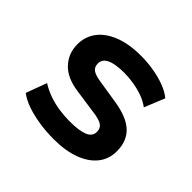

<svg xmlns="http://www.w3.org/2000/svg" viewBox="-129 -665 828 828"><g transform="rotate(45 285.0 -250.5)"><path d="M288 10Q242 10 199.5 3.5Q157 -3 121.5 -15Q86 -27 61 -46L96 -141Q123 -124 154.5 -113Q186 -102 219 -97.5Q252 -93 282 -93Q339 -93 368 -105Q397 -117 397 -144Q397 -167 381 -177.5Q365 -188 328 -193L216 -209Q142 -219 106 -258Q70 -297 70 -352Q70 -398 96 -433.5Q122 -469 173.5 -490Q225 -511 301 -511Q339 -511 377.5 -504.5Q416 -498 449 -485.5Q482 -473 503 -455L465 -362Q444 -378 416.5 -388Q389 -398 359 -403Q329 -408 301 -408Q246 -408 218.5 -395Q191 -382 191 -356Q191 -334 206 -323.5Q221 -313 255 -308L363 -291Q443 -278 480 -242.5Q517 -207 517 -146Q517 -98 489 -63Q461 -28 409.5 -9Q358 10 288 10Z"/></g></svg>

Font: Nunito Sans 7pt
Style: Bold
Weight: 700
Designer: Vernon Adams
Foundry: Vernon Adams
Version: Version 3.101;gftools[0.9.27]